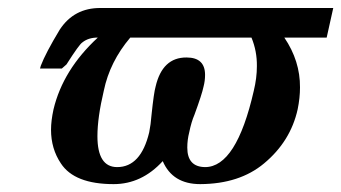

<svg xmlns="http://www.w3.org/2000/svg" viewBox="-20 -447 862 485"><path d="M615.2 -352.1H309.1Q257.3 -291 242.2 -217.8Q226.1 -149.9 226.1 -103Q226.1 -24.9 275.9 -24.9Q335.9 -24.9 356.9 -112.8Q360.8 -131.8 362.8 -157.2Q368.7 -213.4 373 -228Q390.1 -302.2 451.2 -301.8Q498 -301.8 498 -257.8Q498 -242.7 494.1 -228Q490.2 -209 471.2 -157.2Q463.4 -139.2 458 -112.8Q453.1 -93.8 453.1 -74.2Q453.1 -25.4 498 -24.9Q577.1 -24.9 621.1 -217.8Q628.9 -250 628.9 -279.8Q629.4 -317.9 615.2 -352.1ZM731.9 -170.9Q713.9 -89.8 647 -34.2Q585 17.6 485.8 18.1Q416 18.1 391.1 -40Q337.9 18.1 267.1 18.1Q168 18.1 133.8 -34.2Q108.9 -71.3 108.9 -119.1Q108.9 -142.1 115.2 -170.9Q139.2 -271 227.1 -352.1Q203.1 -352.1 188 -339.8Q180.2 -335 147.9 -284.2L136.2 -273.9H81.1L83 -280.8Q95.2 -313 130.9 -372.1Q167 -427.2 233.9 -426.8H821.8L805.2 -352.1H698.2Q738.3 -293 737.8 -226.1Q737.8 -199.7 731.9 -170.9Z"/></svg>

Font: Linux Libertine O
Style: Semibold Italic
Weight: 600
Italic angle: -11.5°
Designer: Philipp H. Poll
Foundry: Philipp H. Poll
Version: Version 5.1.2